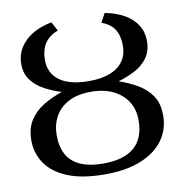

<svg xmlns="http://www.w3.org/2000/svg" viewBox="-84 -830 878 920"><g transform="rotate(-10 355.0 -370.0)"><path d="M355 11Q243 11 172 -18.5Q101 -48 67.2 -98Q33.5 -148 33.5 -209.5Q33.5 -270 60 -309.5Q86.5 -349 128.8 -373.8Q171 -398.5 217.5 -414Q175 -427 136.5 -447.5Q98 -468 73.8 -500Q49.5 -532 49.5 -578.5Q49.5 -624.5 72.8 -660.2Q96 -696 136.2 -719Q176.5 -742 226.5 -751L250 -707Q206.5 -691 185.5 -658.8Q164.5 -626.5 164.5 -578Q164.5 -514 213.5 -478.2Q262.5 -442.5 356 -442.5Q418.5 -442.5 460.2 -459.5Q502 -476.5 523.2 -507.8Q544.5 -539 544.5 -581.5Q544.5 -630 524.8 -661.2Q505 -692.5 462 -707L485.5 -751Q541 -740.5 580.5 -717.5Q620 -694.5 641 -661Q662 -627.5 662 -584.5Q662 -535.5 638.2 -502.5Q614.5 -469.5 576.2 -449.5Q538 -429.5 495 -417Q542.5 -400.5 583.8 -376.8Q625 -353 650.8 -315.5Q676.5 -278 676.5 -219.5Q676.5 -150.5 638.5 -98.8Q600.5 -47 528.8 -18Q457 11 355 11ZM355 -41.5Q454.5 -41.5 505.5 -85.2Q556.5 -129 556.5 -218Q556.5 -269 532 -307.8Q507.5 -346.5 462.2 -368.5Q417 -390.5 355 -390.5Q288.5 -390.5 244.5 -367Q200.5 -343.5 179 -303.2Q157.5 -263 157.5 -213Q157.5 -158.5 178 -120.2Q198.5 -82 242.2 -61.8Q286 -41.5 355 -41.5Z"/></g></svg>

Font: Merriweather 20pt
Style: Regular
Weight: 400
Version: Version 2.100